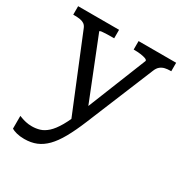

<svg xmlns="http://www.w3.org/2000/svg" viewBox="-177 -672 992 1040"><g transform="rotate(30 319.0 -152.5)"><path d="M352 -44 341 -7 292 23 98 -451Q92 -465 81.5 -472Q71 -479 55.5 -481.5Q40 -484 19 -484H13V-537H269V-484H264Q244 -484 224.5 -483.5Q205 -483 192.5 -481.5Q180 -480 180 -476ZM366 -17Q338 51 311 99Q284 147 255.5 176Q227 205 194 218.5Q161 232 119 232Q92 232 71 226.5Q50 221 39 214V134Q42 135 53.5 139.5Q65 144 82.5 148Q100 152 121 152Q146 152 169.5 145Q193 138 216.5 117Q240 96 264 54.5Q288 13 313 -54L321 -71L478 -463Q478 -470 466 -474.5Q454 -479 435 -481.5Q416 -484 396 -484H391V-537H626V-484H620Q603 -484 587.5 -480.5Q572 -477 559.5 -467Q547 -457 539 -437Z"/></g></svg>

Font: Roboto Serif
Style: Regular
Weight: 400
Designer: Greg Gazdowicz
Foundry: Commercial Type
Version: Version 1.008